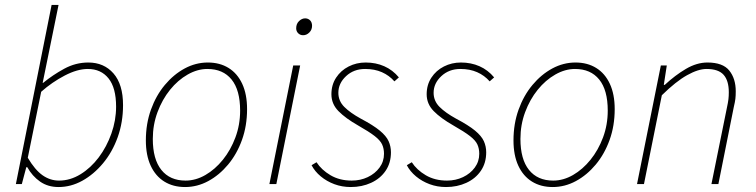

<svg xmlns="http://www.w3.org/2000/svg" viewBox="-20 -742 3048 774"><path d="M216 12Q173 12 141.5 -10Q110 -32 90 -68H86L68 0H44L188 -722H216L172 -506L152 -408H154Q193 -440 239 -465Q285 -490 336 -490Q399 -490 437.5 -446Q476 -402 476 -318Q476 -249 454.5 -189Q433 -129 395.5 -84Q358 -39 312 -13.5Q266 12 216 12ZM218 -14Q263 -14 304.5 -39.5Q346 -65 378 -107.5Q410 -150 429 -203.5Q448 -257 448 -312Q448 -388 417.5 -426Q387 -464 334 -464Q292 -464 241 -437.5Q190 -411 146 -372L92 -106Q121 -57 151.5 -35.5Q182 -14 218 -14Z M726 12Q678 12 642.5 -10Q607 -32 587.5 -74Q568 -116 568 -176Q568 -243 588.5 -300Q609 -357 644.5 -399.5Q680 -442 724.5 -466Q769 -490 818 -490Q866 -490 901.5 -468Q937 -446 956.5 -404Q976 -362 976 -302Q976 -235 955.5 -178Q935 -121 899.5 -78.5Q864 -36 819.5 -12Q775 12 726 12ZM728 -14Q769 -14 808 -36.5Q847 -59 878.5 -98Q910 -137 929 -188Q948 -239 948 -296Q948 -379 913.5 -421.5Q879 -464 816 -464Q776 -464 736.5 -441.5Q697 -419 665.5 -380Q634 -341 615 -290Q596 -239 596 -182Q596 -100 630.5 -57Q665 -14 728 -14Z M1066 0 1162 -478H1190L1094 0ZM1202 -600Q1190 -600 1182 -608Q1174 -616 1174 -628Q1174 -646 1185.5 -657Q1197 -668 1210 -668Q1222 -668 1230 -660Q1238 -652 1238 -638Q1238 -622 1227 -611Q1216 -600 1202 -600Z M1394 12Q1359 12 1328 0.5Q1297 -11 1273 -31Q1249 -51 1236 -76L1256 -88Q1276 -57 1312.5 -35.5Q1349 -14 1398 -14Q1433 -14 1462.5 -28Q1492 -42 1510 -66.5Q1528 -91 1528 -122Q1528 -143 1520.5 -159.5Q1513 -176 1490.5 -193.5Q1468 -211 1424 -236Q1373 -265 1344.5 -294Q1316 -323 1316 -362Q1316 -400 1335 -429Q1354 -458 1385.5 -474Q1417 -490 1454 -490Q1495 -490 1529 -475Q1563 -460 1588 -430L1570 -414Q1549 -438 1519.5 -451Q1490 -464 1452 -464Q1406 -464 1375 -435Q1344 -406 1344 -368Q1344 -335 1368 -311Q1392 -287 1434 -264Q1485 -237 1511 -215.5Q1537 -194 1546.5 -173Q1556 -152 1556 -128Q1556 -85 1534.5 -53.5Q1513 -22 1476 -5Q1439 12 1394 12Z M1778 12Q1743 12 1712 0.5Q1681 -11 1657 -31Q1633 -51 1620 -76L1640 -88Q1660 -57 1696.5 -35.5Q1733 -14 1782 -14Q1817 -14 1846.5 -28Q1876 -42 1894 -66.5Q1912 -91 1912 -122Q1912 -143 1904.5 -159.5Q1897 -176 1874.5 -193.5Q1852 -211 1808 -236Q1757 -265 1728.5 -294Q1700 -323 1700 -362Q1700 -400 1719 -429Q1738 -458 1769.5 -474Q1801 -490 1838 -490Q1879 -490 1913 -475Q1947 -460 1972 -430L1954 -414Q1933 -438 1903.5 -451Q1874 -464 1836 -464Q1790 -464 1759 -435Q1728 -406 1728 -368Q1728 -335 1752 -311Q1776 -287 1818 -264Q1869 -237 1895 -215.5Q1921 -194 1930.5 -173Q1940 -152 1940 -128Q1940 -85 1918.5 -53.5Q1897 -22 1860 -5Q1823 12 1778 12Z M2208 12Q2160 12 2124.5 -10Q2089 -32 2069.5 -74Q2050 -116 2050 -176Q2050 -243 2070.5 -300Q2091 -357 2126.5 -399.5Q2162 -442 2206.5 -466Q2251 -490 2300 -490Q2348 -490 2383.5 -468Q2419 -446 2438.5 -404Q2458 -362 2458 -302Q2458 -235 2437.5 -178Q2417 -121 2381.5 -78.5Q2346 -36 2301.5 -12Q2257 12 2208 12ZM2210 -14Q2251 -14 2290 -36.5Q2329 -59 2360.5 -98Q2392 -137 2411 -188Q2430 -239 2430 -296Q2430 -379 2395.5 -421.5Q2361 -464 2298 -464Q2258 -464 2218.5 -441.5Q2179 -419 2147.5 -380Q2116 -341 2097 -290Q2078 -239 2078 -182Q2078 -100 2112.5 -57Q2147 -14 2210 -14Z M2548 0 2644 -478H2668L2656 -400H2660Q2702 -439 2745.5 -464.5Q2789 -490 2832 -490Q2894 -490 2920 -457.5Q2946 -425 2946 -374Q2946 -356 2944.5 -343.5Q2943 -331 2938 -310L2876 0H2848L2910 -306Q2915 -329 2916.5 -342Q2918 -355 2918 -370Q2918 -417 2897 -440.5Q2876 -464 2828 -464Q2795 -464 2750 -439Q2705 -414 2648 -358L2576 0Z"/></svg>

Font: Source Sans Variable
Style: Italic
Weight: 200
Italic angle: -11°
Designer: Paul D. Hunt
Foundry: Adobe Systems Incorporated
Version: Version 3.006;hotconv 1.0.111;makeotfexe 2.5.65597